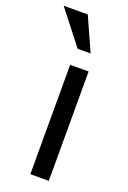

<svg xmlns="http://www.w3.org/2000/svg" viewBox="-194 -811 572 861"><g transform="rotate(20 91.5 -380.5)"><path d="M71 0V-522H159V0ZM68 -761 140 -601H78L-47 -761Z"/></g></svg>

Font: Rising Sun
Style: Regular
Weight: 400
Designer: Matt McInerney, Pablo Impallari, Rodrigo Fuenzalida (Raleway font), Stephen Hutchings (Greek), Cristiano Sobral (main ch
Foundry: The Rising Sun Project Authors
Version: Version 4.327; ttfautohint (v1.8.4.7-5d5b-dirty)